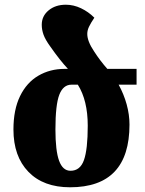

<svg xmlns="http://www.w3.org/2000/svg" viewBox="-20 -784 614 814"><path d="M559 -425H483Q505 -385 517 -341.5Q529 -298 529 -256Q529 10 277 10Q164 10 100.5 -55.5Q37 -121 37 -235Q37 -319 65 -376.5Q93 -434 142.5 -463Q192 -492 254 -492H268Q235 -527 193 -587Q172 -616 164.5 -637Q157 -658 157 -679Q157 -716 186 -740Q215 -764 259 -764Q292 -764 323.5 -749Q355 -734 380 -709Q364 -685 357 -670Q350 -655 350 -640Q350 -609 379 -566Q404 -527 435 -492H559ZM352 -251Q352 -358 310 -425H283Q248 -425 231.5 -382.5Q215 -340 215 -235Q215 -145 230.5 -102.5Q246 -60 279 -60Q320 -60 336 -105.5Q352 -151 352 -251Z"/></svg>

Font: Noto Serif Armenian Black Narrow
Style: Regular
Weight: 900
Width: 4
Designer: Monotype Design team
Foundry: Monotype Imaging Inc.
Version: Version 1.000